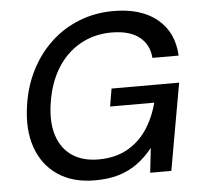

<svg xmlns="http://www.w3.org/2000/svg" viewBox="-52 -766 872 832"><g transform="rotate(-5 384.0 -350.0)"><path d="M329 12Q232 12 167 -32Q102 -76 74.5 -154.5Q47 -233 63 -338Q75 -420 110 -488.5Q145 -557 198.5 -607Q252 -657 321.5 -684.5Q391 -712 471 -712Q591 -712 661 -654.5Q731 -597 736 -495H622Q618 -553 575.5 -586.5Q533 -620 455 -620Q379 -620 318 -585.5Q257 -551 218 -488Q179 -425 166 -339Q153 -257 172 -198Q191 -139 237 -108Q283 -77 351 -77Q422 -77 474 -105Q526 -133 560.5 -183Q595 -233 613 -301H421L434 -378H728L661 0H569L581 -107Q550 -68 513.5 -41.5Q477 -15 432 -1.5Q387 12 329 12Z"/></g></svg>

Font: DM Sans 10pt Medium
Style: Italic
Weight: 500
Italic angle: -10°
Version: Version 4.004;gftools[0.9.30]